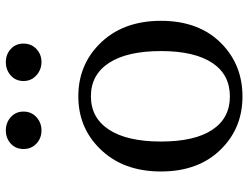

<svg xmlns="http://www.w3.org/2000/svg" viewBox="-114 -702 830 641"><g transform="rotate(-90 300.5 -381.0)"><path d="M126 -55Q49 -130 49 -258.5Q49 -387 127 -464Q197 -534 300 -534Q403 -534 474 -464Q552 -387 552 -258Q552 -129 474 -54Q403 14 299.5 14Q196 14 126 -55ZM411 -86Q451 -146 451 -258Q451 -371 411.5 -431.5Q372 -492 300 -492Q228 -492 188.5 -431.5Q149 -371 149 -258Q149 -146 188 -87Q227 -28 299.5 -28Q372 -28 411 -86ZM186 -776Q212 -776 230.5 -759.5Q249 -743 249 -717Q249 -691 230.5 -674Q212 -657 186 -657Q160 -657 142 -674Q124 -691 124 -717Q124 -743 142 -759.5Q160 -776 186 -776ZM414 -776Q440 -776 458 -759.5Q476 -743 476 -717Q476 -691 458 -674Q440 -657 414.5 -657Q389 -657 370 -674Q351 -691 351 -717Q351 -743 369.5 -759.5Q388 -776 414 -776Z"/></g></svg>

Font: GenRyuMin TW M
Style: Regular
Weight: 500
Version: Version 1.501;PS 1;hotconv 16.6.51;makeotf.lib2.5.65220